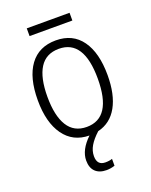

<svg xmlns="http://www.w3.org/2000/svg" viewBox="-160 -744 828 1050"><g transform="rotate(-20 253.5 -219.0)"><path d="M378 -613H129V-658H378ZM235 125Q235 178 283 178Q307 178 323 172V212Q299 220 275 220Q233 220 210 197.5Q187 175 187 133Q187 71 251 10Q156 9 103.5 -64.5Q51 -138 51 -267Q51 -399 103.5 -470.5Q156 -542 255 -542Q353 -542 405 -469.5Q457 -397 457 -267Q457 -154 418 -84Q379 -14 304 4Q269 36 252 65Q235 94 235 125ZM254 -39Q400 -39 400 -267Q400 -493 255 -493Q180 -493 143.5 -435.5Q107 -378 107 -267Q107 -157 143.5 -98Q180 -39 254 -39Z"/></g></svg>

Font: Noto Sans UI NarrowLight
Style: Regular
Weight: 300
Width: 4
Designer: Monotype Design Team
Foundry: Monotype Imaging Inc.
Version: Version 1.001